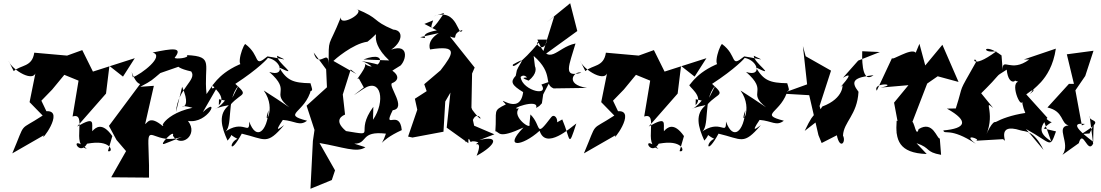

<svg xmlns="http://www.w3.org/2000/svg" viewBox="-20 -876 6814 1188"><path d="M547 9C673 -7 683 71 648 59L675 -34C612 -124 571 -87 551 -64C547 -114 573 -160 457 -93L636 -297L657 -468L741 -402L814 -516L555 -433L489 -566L395 -532L192 -550C179 -460 110 -476 65 -436L32 -501C50 -446 201 -351 203 -442L163 -244L244 -161C89 -59 144 -134 56 73L251 -39C222 18 387 -195 267 -188L236 -253L303 -322L378 -413L466 -377L429 -155C524 -186 416 27 517 44C403 -54 468 101 519 13Z M1000 13C951 33 1066 -86 1050 -36C1097 43 1212 -40 1143 -128C1268 -107 1347 -287 1235 -182L1333 -352C1232 -273 1359 -437 1258 -294C1238 -478 1310 -527 1136 -535C1158 -517 1060 -508 1061 -519C1115 -587 1045 -576 924 -551C1003 -530 853 -416 802 -398C783 -486 803 -368 847 -356C782 -270 719 -183 654 -97L701 -10L760 59L668 221L902 223V147L898 13C895 -111 946 24 1106 -29ZM987 -96C907 -163 894 -117 878 -108L932 -345L848 -339C924 -379 919 -380 972 -424L1116 -474C1100 -499 1016 -467 1163 -434C1202 -381 1078 -329 1069 -183L1107 -339C1189 -150 1027 -248 1171 -209C962 -165 956 -28 1030 -150Z M1335 -262 1372 -254C1309 -175 1268 -203 1398 -226C1328 -171 1349 -92 1388 -6C1467 -92 1329 -78 1449 -17C1396 5 1399 93 1476 -49C1622 -15 1629 26 1738 -102C1719 -90 1667 -42 1730 -134C1807 -128 1833 -93 1880 -129C1717 -171 1869 -174 1906 -326L1806 -306C1924 -318 1920 -295 1901 -361C1793 -363 1755 -378 1707 -459C1844 -391 1692 -488 1694 -531C1770 -494 1746 -510 1635 -527C1544 -453 1597 -530 1497 -604C1473 -579 1426 -411 1517 -498C1343 -442 1300 -346 1296 -351C1285 -343 1389 -280 1334 -225ZM1612 -316C1699 -194 1598 -76 1642 -194C1634 -64 1566 -1 1522 -124C1524 -30 1488 -147 1365 -55C1428 -83 1375 -255 1455 -345L1372 -181C1455 -318 1537 -266 1436 -357C1579 -450 1641 -518 1637 -518C1722 -502 1747 -397 1646 -431C1791 -304 1647 -309 1770 -212C1719 -247 1666 -282 1612 -316Z M2172 13C2258 14 2207 -68 2368 -49C2334 54 2308 1 2466 -71C2453 -206 2345 -63 2410 -194C2499 -206 2382 -342 2405 -361C2473 -386 2449 -462 2218 -498C2331 -464 2333 -349 2371 -394C2346 -400 2409 -441 2459 -471C2503 -517 2510 -637 2344 -542C2462 -579 2495 -688 2413 -693C2276 -751 2335 -760 2184 -821C2247 -800 2082 -707 2089 -769C2007 -565 2015 -657 2013 -471C2016 -590 1951 -440 1921 -551L1998 -447L2003 -336L1877 -222L1926 -72L1916 -4L1901 292L2033 238L2053 178L1957 9C2100 33 2188 72 2241 35ZM2290 -215C2168 -50 2323 -32 2121 -65C2036 -136 2106 -163 2115 -167L2101 -291L2150 -446L2185 -418L2043 -499C2047 -504 2162 -606 2254 -618C2373 -713 2228 -653 2388 -502L2229 -508C2405 -576 2319 -407 2232 -486C2268 -473 2164 -365 2200 -391L2231 -335C2167 -284 2138 -266 2230 -327C2339 -398 2366 -248 2288 -135Z M2606 -728 2683 -688C2541 -662 2658 -628 2580 -646L2766 -687C2729 -702 2616 -643 2641 -570C2816 -598 2787 -546 2706 -441L2605 -355L2620 -312L2547 -265L2562 -197L2505 -31L2532 -25L2724 -61L2735 -248L2841 -431L2769 -322L2744 -86L2878 10V-24C2908 29 2871 -17 2940 4C2891 42 2977 -30 2929 88C3051 21 3073 -41 2946 -9L3039 -45L2884 -111L2859 4C2988 -105 2851 -66 2920 -70L2906 -134C2941 -212 2994 -72 2902 -197L2897 -210L2901 -421L2917 -458L2764 -650C2828 -626 2763 -664 2842 -691C2813 -630 2817 -836 2661 -774L2728 -796C2667 -702 2629 -665 2660 -750Z M3317 -220 3333 -237 3341 -292 3382 -371 3330 -353C3385 -269 3186 -323 3202 -417C3179 -345 3199 -437 3240 -398C3247 -393 3183 -402 3251 -377C3358 -463 3224 -524 3293 -442L3282 -530C3410 -418 3340 -357 3405 -329L3612 -332C3467 -354 3535 -442 3577 -426C3459 -393 3502 -471 3541 -607C3420 -583 3377 -450 3305 -631H3365C3348 -533 3272 -618 3318 -618C3202 -478 3143 -450 3154 -477C3244 -527 3199 -492 3178 -441L3171 -407C3135 -369 3147 -349 3217 -306C3197 -148 3038 -305 3110 -230C3026 -189 3055 -195 3045 -64C3074 -59 3058 -13 3219 -87C3092 42 3208 33 3319 -67C3356 54 3511 -86 3546 -112C3494 49 3512 -13 3459 -137L3319 -59C3483 -65 3421 -194 3390 -150C3288 -17 3335 -95 3262 -168L3256 -109C3272 -64 3143 -155 3191 -205C3114 -196 3320 -272 3297 -208ZM3409 -774C3383 -691 3357 -607 3331 -524L3552 -684L3508 -856L3363 -738Z M4084 9C4210 -7 4220 71 4185 59L4212 -34C4149 -124 4108 -87 4088 -64C4084 -114 4110 -160 3994 -93L4173 -297L4194 -468L4278 -402L4351 -516L4092 -433L4026 -566L3932 -532L3729 -550C3716 -460 3647 -476 3602 -436L3569 -501C3587 -446 3738 -351 3740 -442L3700 -244L3781 -161C3626 -59 3681 -134 3593 73L3788 -39C3759 18 3924 -195 3804 -188L3773 -253L3840 -322L3915 -413L4003 -377L3966 -155C4061 -186 3953 27 4054 44C3940 -54 4005 101 4056 13Z M4285 -262 4322 -254C4259 -175 4218 -203 4348 -226C4278 -171 4299 -92 4338 -6C4417 -92 4279 -78 4399 -17C4346 5 4349 93 4426 -49C4572 -15 4579 26 4688 -102C4669 -90 4617 -42 4680 -134C4757 -128 4783 -93 4830 -129C4667 -171 4819 -174 4856 -326L4756 -306C4874 -318 4870 -295 4851 -361C4743 -363 4705 -378 4657 -459C4794 -391 4642 -488 4644 -531C4720 -494 4696 -510 4585 -527C4494 -453 4547 -530 4447 -604C4423 -579 4376 -411 4467 -498C4293 -442 4250 -346 4246 -351C4235 -343 4339 -280 4284 -225ZM4562 -316C4649 -194 4548 -76 4592 -194C4584 -64 4516 -1 4472 -124C4474 -30 4438 -147 4315 -55C4378 -83 4325 -255 4405 -345L4322 -181C4405 -318 4487 -266 4386 -357C4529 -450 4591 -518 4587 -518C4672 -502 4697 -397 4596 -431C4741 -304 4597 -309 4720 -212C4669 -247 4616 -282 4562 -316Z M5071 -153 5051 -220 5122 -439 4965 -528 4948 -591 4974 -354 4816 -297 4987 -287 5044 -40 5064 9 5158 -39C5177 53 5217 3 5196 -37C5200 -122 5284 -164 5292 -308C5240 -375 5264 -397 5385 -411C5324 -363 5312 -461 5315 -559L5424 -554L5290 -501L5196 -395C5297 -455 5141 -299 5192 -347C5194 -362 5207 -268 5068 -217C5021 -137 5032 -221 4959 -66Z M5651 10C5742 40 5702 64 5803 82L5795 -19C5777 -15 5754 -133 5664 -77C5644 -3 5631 -207 5609 -79L5717 -359L5782 -404L5911 -369L5811 -599L5705 -471L5669 -605L5646 -550C5618 -583 5492 -494 5500 -518L5405 -315C5376 -369 5550 -357 5428 -334L5601 -349L5512 -241L5543 -76C5484 -7 5610 -105 5528 -129C5519 -10 5541 71 5714 77Z M6177 -533C6064 -618 6047 -541 6147 -560C5975 -432 6004 -539 6022 -497C5898 -277 5949 -377 5894 -205L5839 -204C5980 -125 5954 -81 5817 -69C5824 -39 5857 -92 6018 14C5922 -59 6066 -10 6015 -5L6187 -15C6226 32 6128 -123 6296 -69C6323 -60 6374 -75 6437 52L6328 -78C6490 11 6474 47 6514 -63L6438 -81C6519 -162 6492 -69 6417 -190L6484 -2C6399 -56 6418 -92 6461 -147L6330 -292C6427 -368 6303 -246 6377 -316C6343 -318 6483 -366 6513 -575L6315 -508H6349C6232 -421 6181 -528 6184 -441ZM6280 -370C6225 -357 6310 -167 6308 -271C6301 -246 6308 -216 6324 -177C6150 -151 6074 -78 6151 -114C6130 -141 6103 -92 6066 -8C6154 -168 6055 -268 6125 -208L6034 -320C6034 -304 6026 -322 6029 -277C6207 -451 6116 -385 6209 -445C6221 -326 6291 -388 6245 -383Z M6655 10C6681 -83 6709 81 6744 13L6722 -159C6712 -115 6835 -147 6672 -47L6721 -50C6769 -135 6745 -196 6744 1C6578 -123 6663 -111 6693 -109L6674 -100L6634 -317L6695 -406L6746 -562L6581 -540L6625 -357H6594L6461 -211C6565 -187 6541 -113 6592 -100C6505 -93 6608 12 6554 82Z"/></svg>

Font: Asimov Silicon
Style: Regular
Weight: 400
Designer: Google
Version: Version 2.000980; 2014